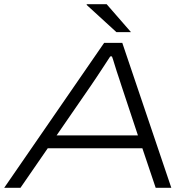

<svg xmlns="http://www.w3.org/2000/svg" viewBox="-27 -889 915 909"><path d="M-7 0 466 -686H552L784 0H710L647 -187H199L70 0ZM241 -248H626L548 -483Q544 -496 538 -514Q532 -532 525.5 -551.5Q519 -571 513.5 -590Q508 -609 503 -622H495Q480 -599 462 -571.5Q444 -544 428 -520Q412 -496 403 -483ZM524 -737 383 -866 384 -869H478L593 -737Z"/></svg>

Font: Archivo Expanded ExtraLight
Style: Italic
Weight: 250
Width: 7
Italic angle: -10°
Designer: Hector Gatti
Foundry: Omnibus-Type
Version: Version 2.001